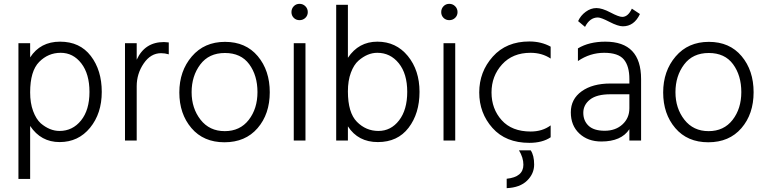

<svg xmlns="http://www.w3.org/2000/svg" viewBox="-20 -732 3990 1000"><path d="M137 -251Q137 -195 152.5 -153.5Q168 -112 192 -90Q239 -50 290 -50Q358 -50 402 -104.5Q446 -159 446 -253Q446 -347 403.5 -402Q361 -457 296 -457Q231 -457 184 -409.5Q137 -362 137 -251ZM137 200H76V-507H137V-433Q190 -515 293 -515Q396 -515 453 -440.5Q510 -366 510 -253.5Q510 -141 449 -66.5Q388 8 290.5 8Q193 8 137 -76Z M692 0H631V-507H692V-421Q734 -513 834 -513Q841 -513 859 -511V-449Q839 -455 819 -455Q765 -455 728.5 -401.5Q692 -348 692 -283Z M1151.5 -456Q1068 -456 1023 -396Q978 -336 978 -252Q978 -168 1024.5 -108.5Q1071 -49 1150.5 -49Q1230 -49 1275.5 -107.5Q1321 -166 1321 -252.5Q1321 -339 1278 -397.5Q1235 -456 1151.5 -456ZM1152 -514Q1260 -514 1322.5 -439.5Q1385 -365 1385 -251.5Q1385 -138 1321.5 -64.5Q1258 9 1149 9Q1040 9 977 -65Q914 -139 914 -250.5Q914 -362 979 -438Q1044 -514 1152 -514Z M1570.5 -699.5Q1583 -687 1583 -669Q1583 -651 1570.5 -639Q1558 -627 1540 -627Q1522 -627 1510 -639Q1498 -651 1498 -669Q1498 -687 1510 -699.5Q1522 -712 1540 -712Q1558 -712 1570.5 -699.5ZM1571 0H1510V-507H1571Z M1792 -256Q1792 -145 1839 -97.5Q1886 -50 1951 -50Q2016 -50 2058.5 -105Q2101 -160 2101 -254Q2101 -348 2057 -402.5Q2013 -457 1945 -457Q1894 -457 1847 -416Q1823 -395 1807.5 -353.5Q1792 -312 1792 -256ZM1792 0H1731V-707H1792V-431Q1848 -515 1945.5 -515Q2043 -515 2104 -440.5Q2165 -366 2165 -253.5Q2165 -141 2108 -66.5Q2051 8 1948 8Q1845 8 1792 -74Z M2350.5 -699.5Q2363 -687 2363 -669Q2363 -651 2350.5 -639Q2338 -627 2320 -627Q2302 -627 2290 -639Q2278 -651 2278 -669Q2278 -687 2290 -699.5Q2302 -712 2320 -712Q2338 -712 2350.5 -699.5ZM2351 0H2290V-507H2351Z M2744 51Q2762 77 2762 125Q2762 173 2725 209Q2688 245 2619 248V199Q2706 190 2706 126Q2706 89 2683 51ZM2737 12Q2614 12 2545 -65.5Q2476 -143 2476 -250.5Q2476 -358 2546.5 -437Q2617 -516 2737 -516Q2799 -516 2848 -489V-427Q2803 -457 2743 -457Q2650 -457 2595 -396.5Q2540 -336 2540 -250.5Q2540 -165 2593 -106Q2646 -47 2744 -47Q2805 -47 2848 -79V-17Q2805 12 2737 12Z M3094 -641Q3052 -641 3027 -592L2991 -622Q3004 -651 3030.5 -670.5Q3057 -690 3086.5 -690Q3116 -690 3159.5 -667Q3203 -644 3221 -644Q3251 -644 3271 -687L3313 -659Q3283 -595 3224 -595Q3199 -595 3154.5 -618Q3110 -641 3094 -641ZM3112 5Q3042 5 2997.5 -36.5Q2953 -78 2953 -147Q2953 -216 3009.5 -256.5Q3066 -297 3159 -297H3258V-320Q3258 -388 3229 -422.5Q3200 -457 3126.5 -457Q3053 -457 2990 -414V-480Q3048 -515 3133 -515Q3319 -515 3319 -320V0H3258V-59Q3216 5 3112 5ZM3258 -168V-241H3159Q3088 -241 3053 -213.5Q3018 -186 3018 -144.5Q3018 -103 3045.5 -77Q3073 -51 3129.5 -51Q3186 -51 3222 -84Q3258 -117 3258 -168Z M3671.5 -456Q3588 -456 3543 -396Q3498 -336 3498 -252Q3498 -168 3544.5 -108.5Q3591 -49 3670.5 -49Q3750 -49 3795.5 -107.5Q3841 -166 3841 -252.5Q3841 -339 3798 -397.5Q3755 -456 3671.5 -456ZM3672 -514Q3780 -514 3842.5 -439.5Q3905 -365 3905 -251.5Q3905 -138 3841.5 -64.5Q3778 9 3669 9Q3560 9 3497 -65Q3434 -139 3434 -250.5Q3434 -362 3499 -438Q3564 -514 3672 -514Z"/></svg>

Font: Hind Jalandhar Light
Style: Regular
Weight: 300
Designer: Namrata Goyal
Foundry: Indian Type Foundry
Version: Version 0.702;PS 1.0;hotconv 1.0.81;makeotf.lib2.5.63406